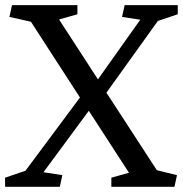

<svg xmlns="http://www.w3.org/2000/svg" viewBox="-23 -720 707 740"><path d="M585.4 -639.2 387.2 -362.8 581.5 -64 659.2 -44.9 649.4 0H406.2V-35.2L474.1 -54.2L319.3 -293L144.5 -56.2L217.3 -44.9L207.5 0H-3.4V-35.2L75.2 -62L285.2 -344.2L96.2 -636.2L13.2 -654.8L23.4 -700.2H275.4V-665L204.6 -645L354.5 -414.1L517.6 -644L447.3 -654.8L457.5 -700.2H662.1V-665Z"/></svg>

Font: Brawler
Style: Regular
Weight: 400
Version: Version 1.000